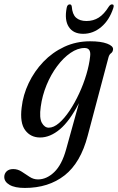

<svg xmlns="http://www.w3.org/2000/svg" viewBox="-88 -636 553 900"><path d="M323 0.5Q290 127 214.8 186Q139.5 245 28.5 245Q-18.5 245 -43.2 230.5Q-68 216 -68 193.5Q-68 178 -57 167.2Q-46 156.5 -26 156.5Q-4.5 156.5 14 168.8Q32.5 181 50.8 193Q69 205 90 205Q130.5 205 166.2 170.8Q202 136.5 222 64L282 -152.5Q238.5 -68.5 192.8 -30Q147 8.5 100 8.5Q55.5 8.5 30 -25.8Q4.5 -60 13.5 -132Q20 -191 46.5 -246.5Q73 -302 115.2 -346.2Q157.5 -390.5 213.2 -416.5Q269 -442.5 334.5 -442.5Q385 -442.5 414 -431.5Q443 -420.5 442 -405Q441 -392.5 432.5 -386.5Q424 -380.5 420.5 -367ZM103 -136Q95.5 -83 108.2 -60.2Q121 -37.5 140.5 -37.5Q163.5 -37.5 188.8 -59.2Q214 -81 238.2 -117.2Q262.5 -153.5 283 -197.8Q303.5 -242 317 -287.5Q330.5 -333 334.5 -372Q339.5 -411 308.5 -411Q276 -411 242.5 -388Q209 -365 179.8 -325.8Q150.5 -286.5 130.2 -237.2Q110 -188 103 -136ZM317.5 -537.5Q349.5 -537.5 374.8 -553.5Q400 -569.5 422 -605Q429 -615.5 437 -615.5Q449 -615.5 443 -598Q424.5 -541.5 386.5 -509.5Q348.5 -477.5 302 -477.5Q255.5 -477.5 234.5 -509.8Q213.5 -542 224.5 -599Q227.5 -615.5 239 -615.5Q247 -615.5 248.5 -605Q251 -569 268.5 -553.2Q286 -537.5 317.5 -537.5Z"/></svg>

Font: Fraunces 144pt Soft
Style: Italic
Weight: 400
Italic angle: -16°
Version: Version 1.000;[b76b70a41]